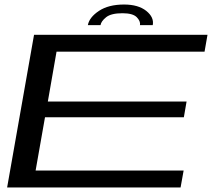

<svg xmlns="http://www.w3.org/2000/svg" viewBox="-20 -829 976 849"><path d="M11.5 0 130.5 -675H897.5L884.5 -600.5H230L191.5 -380H805L793 -310.5H179L137.5 -75H792L778.5 0ZM528.5 -809Q591.5 -809 626.8 -780.8Q662 -752.5 655.5 -718H599Q602 -735 584.8 -752.8Q567.5 -770.5 521.5 -770.5Q471.5 -770.5 449.5 -753Q427.5 -735.5 424.5 -718H368.5Q375 -752.5 417.5 -780.8Q460 -809 528.5 -809Z"/></svg>

Font: Anybody UltraExpanded Regular
Style: Italic
Weight: 400
Width: 9
Italic angle: -10°
Designer: Tyler Finck
Foundry: Etcetera Type Company
Version: Version 1.010; ttfautohint (v1.8.3) -l 8 -r 50 -G 200 -x 14 